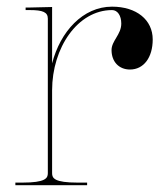

<svg xmlns="http://www.w3.org/2000/svg" viewBox="-20 -542 490 562"><path d="M55 -520V-512.5H67.5C106 -512.5 120 -506 120 -487.5V-35C120 -20.5 113.5 -7.5 45 -7.5H25V0H235V-7.5H207.5C139 -7.5 132.5 -20.5 132.5 -35V-277.5C132.5 -402.5 207.5 -512.5 308 -512.5C324 -512.5 335 -496.5 335 -473C335 -441 306.5 -422.5 306.5 -395.5C306.5 -361.5 328 -338.5 360.5 -338.5C400.5 -338.5 427 -373.5 427 -426.5C427 -484 379.5 -522.5 308 -522.5C222.5 -522.5 156.5 -449.5 132.5 -356.5V-521.5L67.5 -520Z"/></svg>

Font: ZnikomitNo24
Style: Regular
Weight: 500
Designer: gluk
Foundry: gluk
Version: Version 0.55